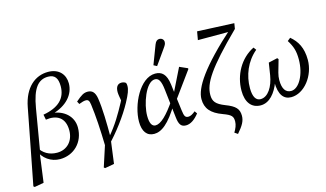

<svg xmlns="http://www.w3.org/2000/svg" viewBox="-105 -1110 2808 1654"><g transform="rotate(-15 1299.0 -283.0)"><path d="M29 188 112 173 147 -87 153 -98 215 -465C244 -638 298 -700 385 -700C445 -700 470 -664 470 -593C470 -484 401 -418 263 -394L272 -347C370 -362 443 -321 443 -207C443 -112 382 -47 293 -47C224 -47 168 -78 135 -139L121 -120C151 -34 225 13 303 13C426 13 521 -79 521 -211C521 -311 443 -377 344 -388L345 -381C467 -416 544 -497 544 -599C544 -677 493 -740 395 -740C280 -740 181 -660 149 -492L79 -129L19 180L29 188Z M707 9H738C827 -82 920 -206 976 -310C1012 -377 1026 -413 1026 -447C1026 -459 1024 -468 1021 -474C1015 -479 1002 -487 983 -487C951 -487 930 -466 930 -416C930 -406 932 -391 934 -378L946 -308L954 -368C948 -354 943 -344 933 -325C884 -234 835 -148 757 -58H771C771 -182 769 -312 754 -408C745 -463 721 -487 682 -487C646 -487 624 -473 572 -428L585 -403C613 -413 628 -419 646 -419C667 -419 677 -410 682 -371C696 -264 703 -152 707 9ZM657 188 740 173 767 -31 711 -17 647 180 657 188Z M1143 13C1205 13 1277 -33 1375 -201L1362 -233C1280 -111 1219 -55 1173 -55C1141 -55 1123 -86 1123 -153C1123 -256 1187 -440 1268 -440C1301 -440 1320 -413 1329 -330L1358 -76C1365 -12 1383 13 1426 13C1466 13 1505 -13 1544 -62L1528 -85C1504 -65 1484 -54 1466 -54C1438 -54 1429 -66 1422 -124L1406 -250L1403 -272L1392 -361C1380 -455 1342 -487 1283 -487C1146 -487 1042 -271 1042 -122C1042 -35 1078 13 1143 13ZM1396 -211 1570 -450V-458L1498 -490L1390 -271L1396 -211ZM1288 -560 1317 -545C1348 -589 1380 -634 1411 -678C1428 -702 1434 -712 1434 -730C1434 -749 1419 -766 1395 -766C1378 -766 1363 -757 1352 -728C1331 -672 1309 -616 1288 -560Z M1811 181 1839 200C1891 140 1912 103 1912 57C1912 -4 1884 -35 1797 -68C1718 -99 1695 -128 1695 -186C1695 -289 1767 -405 2047 -681L2055 -730L1727 -745L1714 -670H2016L2015 -699C1712 -429 1612 -269 1612 -171C1612 -88 1655 -36 1757 1C1831 28 1843 45 1843 89C1843 120 1829 152 1811 181Z M2093 13C2171 13 2229 -57 2263 -149L2257 -148C2258 -37 2298 13 2365 13C2482 13 2585 -121 2585 -261C2585 -369 2547 -434 2487 -484L2460 -462C2497 -403 2511 -361 2511 -285C2511 -153 2449 -39 2378 -39C2329 -39 2302 -77 2302 -156C2302 -175 2305 -198 2311 -220L2343 -332L2334 -343L2254 -325L2237 -217C2221 -118 2172 -39 2105 -39C2065 -39 2040 -75 2040 -154C2040 -267 2084 -381 2178 -460L2160 -484C2037 -423 1964 -291 1964 -151C1964 -49 2010 13 2093 13Z"/></g></svg>

Font: Source Serif Variable
Style: Italic
Weight: 389
Italic angle: -12°
Designer: Frank Grießhammer
Foundry: Adobe Systems Incorporated
Version: Version 3.001;hotconv 1.0.111;makeotfexe 2.5.65597